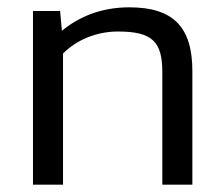

<svg xmlns="http://www.w3.org/2000/svg" viewBox="-20 -504 610 524"><path d="M505 0V-310C505 -430 453 -484 333 -484C254 -484 194 -457 149 -420L144 -474H70V0H152V-358C189 -395 243 -418 302 -418C396 -418 423 -390 423 -307V0Z"/></svg>

Font: Kanit Light
Style: Regular
Weight: 300
Designer: Katatrad Team
Foundry: CadsonDemak
Version: Version 1.000;PS 001.000;hotconv 1.0.88;makeotf.lib2.5.64775